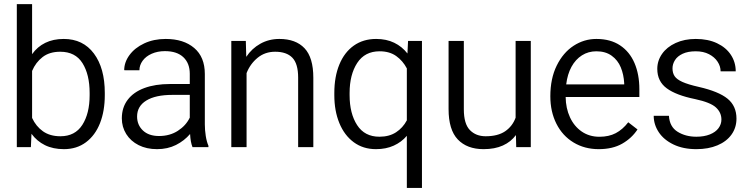

<svg xmlns="http://www.w3.org/2000/svg" viewBox="-20 -728 3708 950"><path d="M296.3 10Q242.8 10 202.6 -9.7Q162.5 -29.5 135.8 -66L132.8 0H63.2V-707.5H138.8V-460Q164.8 -496.8 204 -516Q243.3 -535.3 295.3 -535.3Q391 -535.3 444.8 -463Q498.5 -390.8 498.5 -268V-257Q498.5 -178.8 474.8 -118.5Q451 -58.3 405.3 -24.1Q359.5 10 296.3 10ZM278 -472Q224.8 -472 190.8 -445.7Q156.8 -419.5 138.8 -377V-144.5Q157.8 -103 192.5 -78.4Q227.3 -53.8 279 -53.8Q351.2 -53.8 387.4 -110.1Q423.5 -166.5 423.5 -257V-268Q423.5 -359.2 388.1 -415.6Q352.7 -472 278 -472Z M796 -475Q759.8 -475 730.8 -462.2Q701.8 -449.5 685.8 -427.5Q669.8 -405.5 669.8 -380.3L594.5 -380.5Q594.5 -419.8 620.6 -455.5Q646.8 -491.3 693.6 -513.3Q740.5 -535.3 799.8 -535.3Q888.3 -535.3 940.9 -490.6Q993.5 -446 993.5 -361.7V-112.3Q993.5 -84.8 998.1 -55.3Q1002.8 -25.8 1011.3 -7V0H932.5Q922.7 -23.7 920.5 -65Q892 -31.5 850.7 -10.7Q809.5 10 757 10Q705.3 10 665.9 -9.9Q626.5 -29.8 604.6 -64.8Q582.8 -99.8 582.8 -142.3Q582.8 -195.8 611.6 -234Q640.5 -272.3 694.1 -292.3Q747.8 -312.3 821 -312.3H919V-362.7Q919 -415 887.2 -445Q855.5 -475 796 -475ZM919 -146V-258.5H832.8Q749.5 -258.5 703.9 -230.5Q658.3 -202.5 658.3 -151.5Q658.3 -109.8 687.1 -82.4Q716 -55 766.8 -55Q820.3 -55 860.1 -80.8Q900 -106.5 919 -146Z M1124.5 -525.3H1196.3L1198.5 -446.8Q1225.8 -488 1268.1 -511.6Q1310.5 -535.3 1362.3 -535.3Q1443.3 -535.3 1486.8 -489.3Q1530.3 -443.3 1530.3 -343.3V0H1455.2V-344Q1455.2 -412.7 1426.6 -442.4Q1398 -472 1341.5 -472Q1291 -472 1254.4 -441.9Q1217.8 -411.8 1200 -366.3V0H1124.5Z M1841.3 -535.3Q1891.7 -535.3 1930.5 -516.5Q1969.2 -497.8 1996 -463.3L1999 -525.3H2067.8V202H1993V-56Q1966.5 -24.7 1928.1 -7.4Q1889.7 10 1840.3 10Q1777 10 1730.5 -24.1Q1684 -58.3 1659.1 -118.9Q1634.2 -179.5 1634.2 -257V-268Q1634.2 -348.3 1659.1 -408.8Q1684 -469.3 1730.6 -502.3Q1777.2 -535.3 1841.3 -535.3ZM1857.3 -51.5Q1905.8 -51.5 1939.5 -73.4Q1973.2 -95.3 1993 -132.5V-389.5Q1973.2 -427.3 1940.4 -450.7Q1907.5 -474.2 1858.3 -474.2Q1785 -474.2 1747.4 -416.4Q1709.8 -358.5 1709.8 -268V-257Q1709.8 -166.5 1747 -109Q1784.3 -51.5 1857.3 -51.5Z M2606.3 0H2534.2L2532.7 -59.7Q2508.2 -26.2 2468.2 -8.1Q2428.2 10 2372.7 10Q2291 10 2245.2 -37.9Q2199.5 -85.8 2199.5 -188.2V-525.3H2275V-187.2Q2275 -115.3 2304.9 -84.5Q2334.8 -53.8 2383 -53.8Q2443.2 -53.8 2479.5 -78.5Q2515.7 -103.3 2531.2 -145.7V-525.3H2606.3Z M2703 -251.7Q2703 -339.2 2734.6 -403.5Q2766.3 -467.8 2818.1 -501.5Q2870 -535.3 2930.8 -535.3Q3000.5 -535.3 3048 -503.6Q3095.5 -472 3119.5 -415.9Q3143.5 -359.7 3143.5 -286.7V-248.2H2778.8Q2779.5 -192.5 2800.1 -147.8Q2820.8 -103 2858.4 -77.1Q2896 -51.3 2946 -51.3Q2992.5 -51.3 3026.6 -69.1Q3060.8 -87 3088.5 -123L3134.3 -87.5Q3105.8 -44 3058.4 -17Q3011 10 2942.3 10Q2872.5 10 2817.9 -23Q2763.2 -56 2733.1 -115.7Q2703 -175.5 2703 -251.7ZM2781.5 -310.3H3068.5V-316.3Q3066.2 -359.2 3051.6 -394.7Q3037 -430.2 3006.6 -452.2Q2976.3 -474.2 2930.8 -474.2Q2891 -474.2 2859.4 -454.2Q2827.8 -434.2 2807.6 -397.4Q2787.5 -360.5 2781.5 -310.3Z M3419.3 -237.7Q3325.5 -256.7 3278.9 -291.1Q3232.2 -325.5 3232.2 -387.2Q3232.2 -427.7 3255.9 -461.5Q3279.5 -495.3 3323 -515.3Q3366.5 -535.3 3422.5 -535.3Q3483.3 -535.3 3527.9 -514.1Q3572.5 -493 3596.4 -456.5Q3620.3 -420 3620.3 -375.2H3545.5Q3545.5 -400 3530.6 -422.7Q3515.7 -445.5 3488 -459.9Q3460.3 -474.2 3422.5 -474.2Q3383.8 -474.2 3357.9 -462.1Q3332 -450 3319.8 -430.6Q3307.5 -411.2 3307.5 -389.7Q3307.5 -366.7 3318 -351Q3328.5 -335.3 3356.5 -322.6Q3384.5 -310 3437.5 -298Q3536 -275.5 3580 -239.5Q3624 -203.5 3624 -141Q3624 -96.5 3599.4 -62.1Q3574.8 -27.8 3529.9 -8.9Q3485 10 3425.5 10Q3360.3 10 3312.3 -13.1Q3264.2 -36.3 3239.4 -74Q3214.5 -111.8 3214.5 -155H3289.8Q3293 -100.8 3332.6 -76.1Q3372.3 -51.5 3425.5 -51.5Q3464 -51.5 3492.4 -62.9Q3520.7 -74.3 3535.1 -93.8Q3549.5 -113.3 3549.5 -136.5Q3549.5 -171.5 3522.2 -196.5Q3495 -221.5 3419.3 -237.7Z"/></svg>

Font: FreesentationVF
Style: Regular
Weight: 400
Designer: glyphs from Roboto by Christian Robertson / Hangul glyphs from Noto Sans CJK(Source Han Sans) by Jang Soo-young and Kang
Foundry: PT&
Version: Version 2.001;Glyphs 3.3.1 (3343)